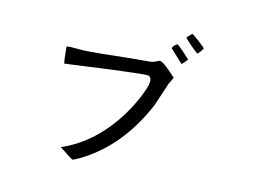

<svg xmlns="http://www.w3.org/2000/svg" viewBox="-68 -719 1057 799"><g transform="rotate(10 460.0 -320.0)"><path d="M741 -569Q729 -552 718 -544Q689 -569 662 -601Q665 -607 683 -621L687 -620Q728 -585 733 -579Q738 -574 741 -569ZM684 -514Q682 -508 667 -495Q663 -492 661 -490L609 -548Q616 -563 631 -568Q656 -546 684 -514ZM639 -428 620 -396V-395Q584 -311 580 -302Q490 -133 350 -51Q318 -32 284 -19Q273 -24 241 -51Q232 -58 226 -62Q368 -110 469 -248Q501 -292 525 -340Q553 -396 542 -412Q539 -416 534 -419Q519 -424 203 -408Q187 -408 180 -407Q177 -423 177 -479Q188 -481 239 -476Q246 -475 252 -475Q298 -473 459 -477H532Q539 -478 545 -479Q549 -480 565 -486Q570 -489 576 -486Q593 -478 635 -432Q637 -430 639 -428Z"/></g></svg>

Font: cwTeXYen
Style: Medium
Weight: 500
Version: Version 1.17